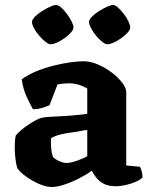

<svg xmlns="http://www.w3.org/2000/svg" viewBox="-20 -745 606 768"><path d="M187 3Q163 3 134.5 -10Q106 -23 82 -40.5Q58 -58 49 -73Q44 -89 41.5 -112Q39 -135 39 -156Q39 -171 40 -183Q41 -195 43 -203Q51 -213 64 -224Q77 -235 92.5 -245.5Q108 -256 122 -263.5Q136 -271 144 -273Q153 -276 176 -277.5Q199 -279 222 -280Q239 -281 254.5 -282Q270 -283 284.5 -284.5Q299 -286 310 -287Q321 -288 329 -290V-391Q308 -403 289.5 -407.5Q271 -412 257 -412Q248 -412 233 -410.5Q218 -409 210 -407L178 -324Q171 -321 154 -315Q137 -309 112 -308Q103 -323 87.5 -356Q72 -389 67 -428Q92 -446 124.5 -459.5Q157 -473 192.5 -482Q228 -491 260 -495.5Q292 -500 314 -500Q342 -500 372 -487Q402 -474 427.5 -454.5Q453 -435 469 -414Q485 -393 485 -377V-83L540 -78Q543 -72 546.5 -61Q550 -50 550 -35Q540 -25 521 -17Q502 -9 481 -4.5Q460 0 445 0Q414 0 395 -10Q376 -20 365 -34.5Q354 -49 347 -62Q325 -46 295.5 -31Q266 -16 237 -6.5Q208 3 187 3ZM246 -93Q256 -93 271 -97Q286 -101 302 -107.5Q318 -114 329 -120V-225Q316 -224 302.5 -221Q289 -218 272 -216Q247 -213 223.5 -207.5Q200 -202 184 -192Q183 -176 184.5 -154.5Q186 -133 192 -117Q202 -107 218 -100Q234 -93 246 -93ZM409 -568Q401 -568 388.5 -578Q376 -588 364 -602.5Q352 -617 344 -632.5Q336 -648 336 -657Q336 -666 347 -677.5Q358 -689 374.5 -699.5Q391 -710 407 -717.5Q423 -725 432 -725Q441 -725 452.5 -714.5Q464 -704 475.5 -689Q487 -674 494 -659Q501 -644 501 -634Q501 -624 484 -608Q467 -592 445 -580Q423 -568 409 -568ZM182 -568Q174 -568 161.5 -578Q149 -588 136.5 -602.5Q124 -617 116 -632Q108 -647 108 -657Q108 -666 119 -677.5Q130 -689 146.5 -699.5Q163 -710 179 -717.5Q195 -725 204 -725Q213 -725 224.5 -715Q236 -705 247.5 -689.5Q259 -674 266.5 -659Q274 -644 274 -635Q274 -624 257 -608Q240 -592 218.5 -580Q197 -568 182 -568Z"/></svg>

Font: Texturina 12pt ExtraBold
Style: Regular
Weight: 800
Designer: Guillermo Torres Carreño
Foundry: Omnibus-Type
Version: Version 1.002